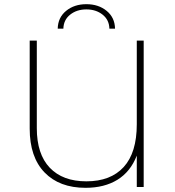

<svg xmlns="http://www.w3.org/2000/svg" viewBox="-20 -894 836 918"><path d="M667 -700V0H634V-150Q604 -73 541.5 -34.5Q479 4 389 4Q264 4 193 -69.5Q122 -143 122 -279V-700H156V-281Q156 -157 218 -92Q280 -27 393 -27Q509 -27 571.5 -95.5Q634 -164 634 -300V-700ZM393 -874Q451 -874 490 -842Q529 -810 530 -757H503Q502 -799 470.5 -824Q439 -849 393 -849Q347 -849 315.5 -824Q284 -799 283 -757H256Q257 -810 296 -842Q335 -874 393 -874Z"/></svg>

Font: Montserrat Alternates ExLight
Style: Regular
Weight: 275
Designer: Julieta Ulanovsky
Foundry: Julieta Ulanovsky
Version: Version 7.200